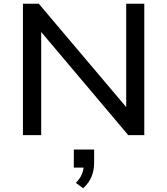

<svg xmlns="http://www.w3.org/2000/svg" viewBox="-20 -725 897 1030"><path d="M103 0V-705H188L671 -134H657V-705H754V0H668L187 -570H201V0ZM426 285 387 256Q410 232 419.5 209Q429 186 429 160L450 174H376V77H485V147Q485 189 471 223Q457 257 426 285Z"/></svg>

Font: Nunito Sans 10pt SemiExpanded Medium
Style: Regular
Weight: 500
Width: 6
Designer: Vernon Adams
Foundry: Vernon Adams
Version: Version 3.101;gftools[0.9.27]